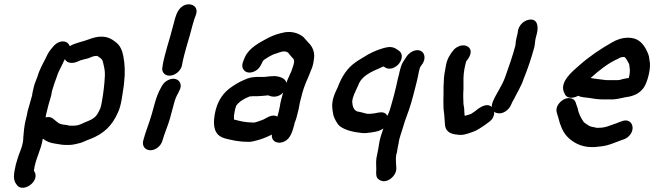

<svg xmlns="http://www.w3.org/2000/svg" viewBox="-20 -679 3129 906"><path d="M182 -25C182 -24 182 -24 183 -24C200 -11 218 -4 242 -1C259 1 271 5 290 5H306C323 5 347 -1 361 -5C374 -9 392 -19 406 -23C470 -48 509 -86 536 -147C553 -182 557 -231 564 -274L566 -294C571 -334 569 -379 562 -414C557 -440 548 -462 530 -477C512 -492 491 -506 460 -506C440 -507 417 -500 401 -494C371 -482 334 -477 309 -461C304 -478 285 -489 261 -481C238 -473 227 -454 213 -437C202 -421 195 -401 185 -384L175 -364C168 -349 162 -336 157 -318C151 -300 144 -288 140 -271L137 -258C134 -247 133 -239 131 -227C124 -202 117 -178 110 -153C108 -144 107 -134 104 -124C98 -102 94 -78 92 -53L90 -31C90 -14 87 -1 83 13L76 33C68 52 61 75 55 96C50 124 37 162 55 187C62 199 70 207 87 207C123 207 166 162 140 127C146 72 174 30 182 -25ZM195 -125C197 -134 198 -143 201 -153L209 -185C214 -204 223 -228 225 -248L228 -258C234 -280 240 -294 247 -314C254 -339 267 -359 277 -381C279 -388 284 -394 286 -400C296 -380 322 -378 345 -388C359 -396 383 -400 397 -404C407 -408 420 -415 433 -415H439C450 -408 463 -401 466 -386C470 -367 476 -348 475 -324C473 -281 468 -240 461 -201L458 -185L455 -173C453 -164 447 -156 443 -147C433 -127 418 -117 396 -108C375 -101 356 -86 329 -86H308C304 -87 299 -88 295 -89C280 -91 262 -92 253 -101C234 -113 226 -133 195 -125Z M775 -302C762 -296 752 -287 745 -275L740 -266C728 -245 718 -220 711 -194L696 -140C684 -97 667 -59 656 -16C649 10 665 29 688 30C715 31 740 8 746 -14C756 -50 772 -84 782 -120L802 -194C806 -210 813 -227 821 -240L825 -249C848 -287 816 -321 775 -302ZM842 -650C814 -632 808 -598 798 -562L784 -510C780 -494 772 -471 768 -455L758 -418C754 -402 749 -383 747 -366C740 -340 757 -321 781 -322C808 -323 832 -345 838 -368C841 -386 845 -402 849 -418L859 -455C863 -471 871 -494 875 -510L889 -562C893 -578 899 -595 904 -608C921 -652 875 -671 842 -650Z M1228 -316H1190C1165 -314 1156 -313 1132 -302C1104 -290 1084 -277 1062 -261C1021 -229 996 -182 990 -114C987 -63 1003 -37 1041 -26C1073 -18 1105 -10 1146 -10C1156 -9 1167 -10 1178 -13C1210 -20 1237 -31 1263 -44C1259 -9 1295 4 1325 -13C1352 -28 1360 -60 1369 -92C1369 -94 1369 -97 1371 -101C1374 -108 1377 -116 1379 -124L1389 -163C1391 -172 1393 -186 1395 -195L1406 -238C1414 -269 1428 -300 1440 -328C1444 -337 1446 -346 1450 -353C1456 -366 1460 -387 1462 -405C1466 -436 1452 -462 1436 -477C1429 -485 1418 -497 1412 -504C1392 -520 1364 -532 1326 -527C1298 -522 1271 -513 1249 -502C1206 -479 1157 -455 1136 -410C1130 -395 1118 -374 1126 -356C1136 -334 1162 -331 1186 -345C1205 -356 1211 -371 1220 -390C1222 -392 1224 -395 1225 -396C1242 -407 1263 -422 1285 -427C1301 -433 1324 -443 1340 -430C1346 -422 1355 -411 1362 -404C1367 -400 1367 -396 1368 -388C1367 -374 1360 -360 1357 -349C1355 -341 1351 -335 1348 -328L1342 -314C1338 -306 1334 -297 1332 -288C1326 -310 1301 -318 1276 -320C1264 -320 1240 -318 1228 -316ZM1089 -114C1088 -114 1086 -114 1084 -115V-120V-133C1086 -149 1090 -169 1095 -181C1111 -202 1132 -213 1158 -224C1162 -224 1167 -224 1171 -225H1187C1194 -225 1201 -225 1208 -226C1215 -226 1224 -227 1234 -228C1237 -228 1241 -229 1244 -229H1246C1247 -229 1249 -228 1251 -227C1277 -217 1301 -226 1316 -242C1310 -219 1303 -199 1300 -174C1297 -156 1293 -145 1289 -129C1271 -139 1251 -131 1234 -121C1225 -114 1203 -108 1192 -104C1188 -103 1179 -99 1172 -101C1140 -101 1114 -107 1089 -114Z M1746 -144C1740 -144 1733 -142 1727 -142H1715C1714 -142 1712 -142 1708 -143L1693 -147C1684 -150 1675 -151 1666 -153C1649 -159 1643 -178 1642 -199C1643 -214 1647 -222 1651 -234L1660 -254C1663 -261 1667 -269 1671 -278C1687 -322 1734 -341 1775 -359L1788 -365H1790L1797 -361C1820 -345 1851 -363 1863 -379C1878 -398 1883 -426 1862 -440L1853 -446C1841 -455 1828 -458 1814 -457C1782 -453 1742 -436 1717 -422C1700 -411 1674 -397 1659 -386C1619 -359 1592 -317 1574 -268C1564 -247 1552 -223 1549 -198C1545 -176 1550 -154 1553 -136C1557 -120 1572 -93 1583 -84C1609 -64 1650 -55 1691 -51H1703C1709 -51 1716 -52 1722 -53C1727 -53 1732 -54 1738 -55C1758 -58 1775 -62 1789 -73C1781 -50 1771 -20 1768 4C1766 23 1759 50 1756 69C1753 91 1757 113 1755 135C1755 152 1757 161 1769 169C1804 193 1850 151 1850 118V110C1849 97 1848 83 1848 69L1849 57C1849 53 1851 47 1853 40C1855 27 1858 8 1861 -3C1863 -26 1875 -54 1881 -76C1892 -117 1909 -153 1920 -193L1930 -229C1939 -263 1951 -308 1957 -343C1960 -353 1960 -358 1965 -366L1975 -380C1988 -402 1986 -429 1965 -439C1938 -451 1909 -428 1899 -413L1890 -399C1880 -385 1874 -372 1871 -361L1865 -339C1864 -333 1862 -323 1858 -310C1852 -284 1846 -254 1839 -229L1829 -193C1823 -170 1818 -153 1808 -132C1796 -156 1772 -149 1746 -144Z M2175 -133C2174 -134 2173 -134 2172 -134C2172 -138 2172 -144 2171 -152C2171 -169 2169 -175 2167 -188C2167 -198 2166 -208 2166 -220V-239C2167 -243 2166 -253 2167 -257V-274V-292V-311C2168 -340 2173 -365 2180 -390C2195 -407 2214 -439 2189 -458C2167 -474 2136 -460 2122 -445C2106 -426 2091 -404 2085 -374C2080 -347 2074 -320 2074 -290L2073 -272C2074 -227 2069 -182 2076 -141C2078 -123 2078 -104 2080 -88C2083 -62 2101 -49 2127 -45C2144 -43 2155 -40 2174 -45L2189 -49C2209 -56 2224 -60 2242 -72C2258 -82 2273 -92 2287 -103C2305 -116 2313 -133 2312 -152C2316 -148 2321 -146 2327 -145C2355 -139 2381 -162 2390 -181L2395 -192C2397 -198 2401 -204 2404 -209C2411 -224 2419 -237 2427 -253L2439 -277C2444 -287 2448 -297 2451 -307C2470 -353 2487 -404 2501 -455C2505 -471 2504 -486 2509 -504L2513 -519C2522 -553 2517 -593 2476 -586C2448 -581 2426 -557 2423 -527C2423 -526 2423 -523 2422 -519L2418 -504C2415 -493 2413 -477 2412 -464C2398 -411 2381 -365 2364 -316C2349 -273 2322 -239 2305 -198C2302 -190 2300 -182 2301 -174C2275 -198 2237 -167 2220 -153L2205 -143C2203 -142 2203 -141 2202 -141C2191 -137 2185 -136 2175 -133Z M2613 -184C2606 -172 2604 -160 2607 -149L2615 -122C2623 -89 2635 -58 2655 -36C2680 -9 2720 15 2771 15H2783C2788 15 2795 14 2804 13C2849 10 2877 -5 2913 -18L2925 -22C2938 -27 2948 -35 2956 -47C2979 -81 2956 -125 2912 -106L2900 -102C2893 -99 2889 -97 2885 -96C2862 -89 2839 -76 2807 -76H2795C2793 -76 2791 -77 2787 -78C2774 -80 2763 -82 2754 -89L2742 -97C2740 -98 2737 -101 2734 -104C2722 -121 2710 -143 2706 -168C2697 -187 2699 -207 2678 -214C2650 -223 2624 -202 2613 -184ZM2767 -311C2805 -345 2847 -380 2897 -402C2902 -405 2908 -409 2914 -409C2916 -410 2918 -410 2920 -410H2927C2936 -402 2941 -391 2947 -380C2951 -374 2950 -360 2952 -353V-341C2951 -328 2951 -326 2947 -311C2943 -310 2941 -310 2939 -310C2932 -309 2925 -307 2919 -306C2913 -304 2903 -301 2896 -301H2845C2840 -301 2836 -301 2832 -302C2811 -305 2786 -307 2767 -311ZM2708 -227C2722 -220 2741 -219 2759 -217C2779 -214 2798 -210 2821 -210H2875C2902 -212 2923 -220 2949 -223C2979 -230 2999 -241 3016 -263C3032 -285 3045 -331 3047 -365V-380C3046 -391 3043 -402 3042 -414C3038 -428 3032 -439 3026 -451C3009 -479 2988 -501 2944 -501C2914 -501 2889 -491 2868 -479C2812 -447 2760 -412 2714 -371C2686 -346 2614 -291 2644 -238C2653 -212 2685 -214 2708 -227Z"/></svg>

Font: Dictator
Style: Ita
Weight: 500
Version: Version MIL.1277